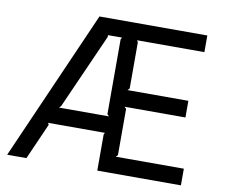

<svg xmlns="http://www.w3.org/2000/svg" viewBox="-86 -916 1195 1022"><g transform="rotate(10 512.0 -405.0)"><path d="M954 0H502V-195L507 -205H200L205 -195L119 0H15L371 -810H954V-720H590L596 -710V-460L586 -450H915V-360H586L596 -350V-100L586 -90H954ZM513 -295 503 -305V-710L509 -720H433V-710L253 -305L243 -295Z"/></g></svg>

Font: TypoPRO Sinkin Sans
Style: 400 Regular
Weight: 400
Designer: Keith Bates
Foundry: K-Type
Version: Sinkin Sans (version 1.0)  by Keith Bates   •   © 2014   www